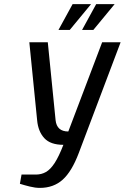

<svg xmlns="http://www.w3.org/2000/svg" viewBox="-20 -906 608 936"><path d="M174 10Q152 10 125.5 3.5Q99 -3 77 -10L85 -55H155Q182 -55 204 -67.5Q226 -80 246.5 -111.5Q267 -143 289 -200Q226 -200 196 -232.5Q166 -265 161 -320L123 -700H213L251 -320Q257 -265 313 -265L478 -700H568L364 -160Q330 -70 285.5 -30Q241 10 174 10ZM380 -760 449 -886H539L435 -760ZM265 -760 334 -886H424L320 -760Z"/></svg>

Font: Cuprum
Style: Italic
Weight: 400
Italic angle: -10°
Designer: Jovanny Lemonad
Foundry: Jovanny Lemonad
Version: Version 3.000